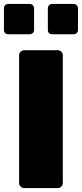

<svg xmlns="http://www.w3.org/2000/svg" viewBox="-35 -955 416 975"><path d="M88 0Q78 0 70 -7.5Q62 -15 62 -26V-674Q62 -685 70 -692.5Q78 -700 88 -700H258Q269 -700 276.5 -692.5Q284 -685 284 -674V-26Q284 -15 276.5 -7.5Q269 0 258 0ZM230 -781Q220 -781 214 -787Q208 -793 208 -804V-912Q208 -922 214 -928.5Q220 -935 230 -935H338Q348 -935 354.5 -928.5Q361 -922 361 -912V-804Q361 -793 354.5 -787Q348 -781 338 -781ZM8 -781Q-3 -781 -9 -787Q-15 -793 -15 -804V-912Q-15 -922 -9 -928.5Q-3 -935 8 -935H115Q125 -935 131.5 -928.5Q138 -922 138 -912V-804Q138 -793 131.5 -787Q125 -781 115 -781Z"/></svg>

Font: Rubik ExtraBold
Style: Regular
Weight: 800
Designer: Hubert and Fischer
Foundry: Hubert and Fischer
Version: Version 2.300;gftools[0.9.30]